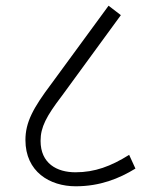

<svg xmlns="http://www.w3.org/2000/svg" viewBox="-20 -652 540 672"><path d="M245 0C330 0 397 -27 454 -62L432 -110C368 -70 312 -49 244 -49C179 -49 122 -80 122 -159C122 -207 142 -245 197 -317L403 -599L360 -632L160 -359C96 -274 69 -224 69 -162C69 -51 154 0 245 0Z"/></svg>

Font: Noto Sans SemiCondensed Light
Style: Regular
Weight: 300
Width: 4
Designer: Monotype Design Team
Foundry: Monotype Imaging Inc.
Version: Version 2.013